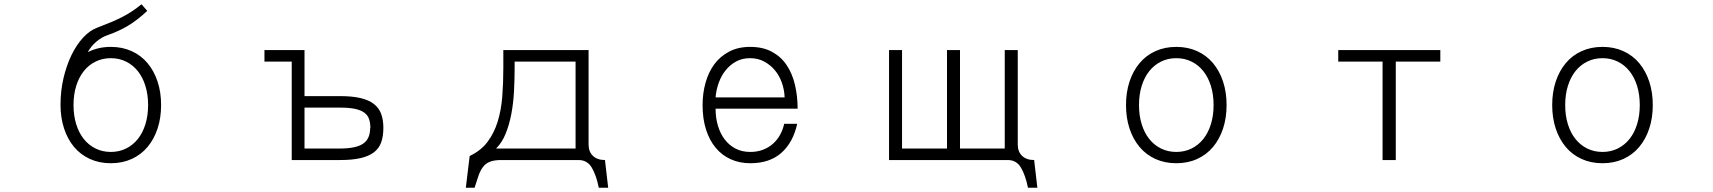

<svg xmlns="http://www.w3.org/2000/svg" viewBox="-20 -711 8040 901"><path d="M675 -218Q675 -267 662.5 -307.5Q650 -348 627 -377Q604 -406 571.5 -422Q539 -438 500 -438Q461 -438 428.5 -422Q396 -406 373 -377Q350 -348 337.5 -307.5Q325 -267 325 -218Q325 -169 337.5 -128.5Q350 -88 373 -59Q396 -30 428.5 -14Q461 2 500 2Q539 2 571.5 -14Q604 -30 627 -59Q650 -88 662.5 -128.5Q675 -169 675 -218ZM736 -218Q736 -158 719.5 -108Q703 -58 672.5 -21.5Q642 15 598 35Q554 55 500 55Q446 55 402 35Q358 15 327.5 -21.5Q297 -58 280.5 -108.5Q264 -159 264 -219Q264 -285 278 -344.5Q292 -404 315.5 -452.5Q339 -501 370 -534.5Q401 -568 436 -581Q473 -595 502.5 -607.5Q532 -620 556 -632.5Q580 -645 601 -659Q622 -673 644 -691L671 -660Q624 -616 580.5 -590Q537 -564 482 -545Q456 -536 431 -514.5Q406 -493 392 -466Q440 -491 500 -491Q554 -491 598 -471Q642 -451 672.5 -414.5Q703 -378 719.5 -328Q736 -278 736 -218Z M1718 -110Q1718 -134 1712 -152Q1706 -170 1690 -182Q1674 -194 1646.5 -200Q1619 -206 1576 -206H1409V-14H1575Q1650 -14 1683.5 -36.5Q1717 -59 1717 -110ZM1779 -111Q1779 -72 1769 -43.5Q1759 -15 1735 3.5Q1711 22 1672 31Q1633 40 1576 40H1349V-422H1221V-476H1409V-260H1575Q1632 -260 1671 -251Q1710 -242 1734 -223.5Q1758 -205 1768.5 -177Q1779 -149 1779 -111Z M2681 -14V-422H2395V-393Q2395 -337 2392 -281.5Q2389 -226 2379.5 -176Q2370 -126 2353 -84Q2336 -42 2308 -14ZM2834 170H2790Q2778 111 2757 75.5Q2736 40 2695 40H2332Q2299 40 2279 48Q2259 56 2246.5 72.5Q2234 89 2225.5 113.5Q2217 138 2207 170H2166L2184 21Q2237 -4 2268 -45.5Q2299 -87 2315.5 -140.5Q2332 -194 2337 -258Q2342 -322 2342 -393V-476H2742V-33Q2742 1 2762.5 20.5Q2783 40 2819 40Z M3662 -254Q3661 -288 3649.5 -321.5Q3638 -355 3617 -380.5Q3596 -406 3566.5 -422Q3537 -438 3500 -438Q3463 -438 3434.5 -422.5Q3406 -407 3385.5 -381.5Q3365 -356 3353 -323Q3341 -290 3338 -254ZM3338 -201Q3338 -158 3349 -121Q3360 -84 3381 -56.5Q3402 -29 3432 -13.5Q3462 2 3501 2Q3534 2 3561 -8.5Q3588 -19 3608 -37Q3628 -55 3641 -79Q3654 -103 3660 -130H3721Q3702 -43 3647 6Q3592 55 3501 55Q3451 55 3409.5 36.5Q3368 18 3338.5 -17.5Q3309 -53 3293 -103.5Q3277 -154 3277 -218Q3277 -273 3291 -323Q3305 -373 3332.5 -410Q3360 -447 3402 -469Q3444 -491 3500 -491Q3560 -491 3602.5 -468Q3645 -445 3671.5 -405.5Q3698 -366 3710.5 -313Q3723 -260 3723 -201Z M4848 170H4804Q4792 111 4771 75.5Q4750 40 4709 40H4152V-476H4213V-14H4424V-476H4485V-14H4695V-476H4756V-33Q4756 1 4776.5 20.5Q4797 40 4833 40Z M5675 -218Q5675 -267 5662.5 -307.5Q5650 -348 5627 -377Q5604 -406 5571.5 -422Q5539 -438 5500 -438Q5461 -438 5428.5 -422Q5396 -406 5373 -377Q5350 -348 5337.5 -307.5Q5325 -267 5325 -218Q5325 -169 5337.5 -128.5Q5350 -88 5373 -59Q5396 -30 5428.5 -14Q5461 2 5500 2Q5539 2 5571.5 -14Q5604 -30 5627 -59Q5650 -88 5662.5 -128.5Q5675 -169 5675 -218ZM5736 -218Q5736 -158 5719.5 -108Q5703 -58 5672.5 -21.5Q5642 15 5598 35Q5554 55 5500 55Q5446 55 5402 35Q5358 15 5327.5 -21.5Q5297 -58 5280.5 -108Q5264 -158 5264 -218Q5264 -278 5280.5 -328Q5297 -378 5327.5 -414.5Q5358 -451 5402 -471Q5446 -491 5500 -491Q5554 -491 5598 -471Q5642 -451 5672.5 -414.5Q5703 -378 5719.5 -328Q5736 -278 5736 -218Z M6739 -422H6530V40H6468V-422H6260V-476H6739Z M7675 -218Q7675 -267 7662.5 -307.5Q7650 -348 7627 -377Q7604 -406 7571.5 -422Q7539 -438 7500 -438Q7461 -438 7428.5 -422Q7396 -406 7373 -377Q7350 -348 7337.5 -307.5Q7325 -267 7325 -218Q7325 -169 7337.5 -128.5Q7350 -88 7373 -59Q7396 -30 7428.5 -14Q7461 2 7500 2Q7539 2 7571.5 -14Q7604 -30 7627 -59Q7650 -88 7662.5 -128.5Q7675 -169 7675 -218ZM7736 -218Q7736 -158 7719.5 -108Q7703 -58 7672.5 -21.5Q7642 15 7598 35Q7554 55 7500 55Q7446 55 7402 35Q7358 15 7327.5 -21.5Q7297 -58 7280.5 -108Q7264 -158 7264 -218Q7264 -278 7280.5 -328Q7297 -378 7327.5 -414.5Q7358 -451 7402 -471Q7446 -491 7500 -491Q7554 -491 7598 -471Q7642 -451 7672.5 -414.5Q7703 -378 7719.5 -328Q7736 -278 7736 -218Z"/></svg>

Font: NanumGothicCoding
Style: Regular
Weight: 400
Monospace: yes
Designer: Kwon Bruce; Nicolas Noh; Sung-woo Choi; Go-un Cha; Soo-hyun Park;
Foundry: NHN Corporation
Version: Version 2.000;PS 1;hotconv 1.0.49;makeotf.lib2.0.14853